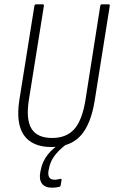

<svg xmlns="http://www.w3.org/2000/svg" viewBox="-20 -675 530 892"><path d="M218 8Q130 8 91.5 -46.5Q53 -101 70 -211L140 -649Q142 -655 148 -655H178Q185 -655 184 -648L114 -210Q100 -120 126.5 -77Q153 -34 222 -34Q289 -34 325.5 -75.5Q362 -117 377 -210L446 -649Q448 -655 453 -655H484Q491 -655 490 -648L420 -208Q402 -96 354 -44Q306 8 218 8ZM222 197Q189 197 175 178Q161 159 167 126L169 116Q176 77 200.5 45Q225 13 268 -13L285 -2Q250 25 231 52Q212 79 207 111L205 120Q200 160 233 160Q241 160 247.5 158.5Q254 157 260 156Q267 154 266 162L262 185Q261 192 255 193Q248 195 239.5 196Q231 197 222 197Z"/></svg>

Font: Sofia Sans Condensed Light
Style: Italic
Weight: 300
Italic angle: -9°
Version: Version 4.100